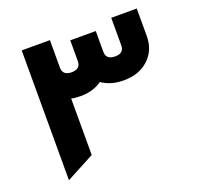

<svg xmlns="http://www.w3.org/2000/svg" viewBox="-106 -678 827 806"><g transform="rotate(-20 307.0 -275.0)"><path d="M470 -565H584V-442Q584 -379 541.5 -339.5Q499 -300 431 -300Q373 -300 333 -328Q294 -300 237 -300Q213 -300 196 -304V-52L70 15V-565H196V-442Q196 -407 236 -407Q276 -407 276 -442V-535H390V-442Q390 -407 431 -407Q470 -407 470 -442Z"/></g></svg>

Font: Space Grotesk SemiBold
Style: Regular
Weight: 600
Designer: Florian Karsten
Foundry: Florian Karsten
Version: Version 2.000